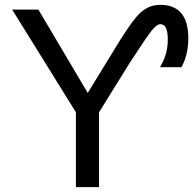

<svg xmlns="http://www.w3.org/2000/svg" viewBox="-20 -772 802 794"><path d="M342.8 -387.7 440.4 -546.9Q518.6 -677.7 555.7 -714.8Q592.8 -752 642.6 -752Q758.8 -752 758.8 -613.3Q758.8 -545.9 730.5 -494.1H641.6Q674.8 -548.8 673.8 -609.4Q673.8 -672.9 642.6 -671.9Q628.9 -671.9 608.4 -647Q587.9 -622.1 515.6 -510.7L389.6 -307.6V2H293.9V-307.6L30.3 -732.4H138.7Z"/></svg>

Font: Nasu
Style: Regular
Weight: 400
Designer: Ryoko NISHIZUKA (kana &amp; ideographs); Paul D. Hunt (Latin, Greek &amp; Cyrillic); Wenlong ZHANG (bopomofo); Sandoll C
Version: Version 2014.1215